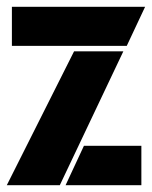

<svg xmlns="http://www.w3.org/2000/svg" viewBox="-23 -545 448 565"><path d="M170 0 224 -116H393V0ZM12 -410V-525H404L350 -410ZM340 -394 153 0H-3L195 -394Z"/></svg>

Font: BroshK
Style: Medium
Weight: 500
Designer: gluk
Foundry: gluk
Version: Version 0.60